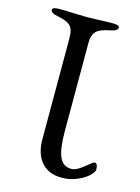

<svg xmlns="http://www.w3.org/2000/svg" viewBox="-104 -713 572 785"><g transform="rotate(15 182.0 -321.0)"><path d="M199 -179Q199 -101 214 -67.5Q229 -34 264 -34Q285 -34 315 -59Q345 -84 350 -84Q364 -84 364 -57Q364 -49 349.5 -33.5Q335 -18 303.5 -3.5Q272 11 236 11Q179 11 149 -24.5Q119 -60 119 -120V-550Q119 -585 104.5 -600Q90 -615 52 -622Q19 -628 19 -642Q19 -653 48 -653Q76 -653 109.5 -651.5Q143 -650 165 -650Q185 -650 215.5 -651.5Q246 -653 274 -653Q303 -653 303 -642Q303 -628 270 -622Q231 -615 215 -599.5Q199 -584 199 -550Z"/></g></svg>

Font: EB Garamond SC 12
Style: Regular
Weight: 400
Version: Version 0.016 ; ttfautohint (v0.97) -l 8 -r 50 -G 200 -x 0 -